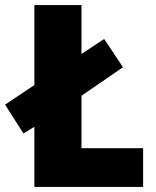

<svg xmlns="http://www.w3.org/2000/svg" viewBox="-39 -827 611 754"><path d="M96 -93V-329L53 -303L-19 -416L96 -493V-807H281V-615L370 -674L444 -563L281 -451V-245H523V-93Z"/></svg>

Font: Noto Sans Telugu UI SemiCondensed Black
Style: Regular
Weight: 900
Width: 4
Designer: Jelle Bosma - Monotype Design Team
Foundry: Monotype Imaging Inc.
Version: Version 2.005; ttfautohint (v1.8.4.7-5d5b)